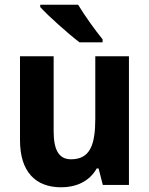

<svg xmlns="http://www.w3.org/2000/svg" viewBox="-20 -786 635 816"><path d="M312 -766H151V-756C184 -719 273 -640 318 -606H416V-619C387 -654 338 -722 312 -766ZM528 -547H385V-282C385 -171 363 -109 282 -109C230 -109 208 -149 208 -228V-547H65V-190C65 -56 131 10 240 10C304 10 360 -15 391 -70H399L417 0H528Z"/></svg>

Font: Noto Sans Thai Looped SemiCondensed
Style: Bold
Weight: 700
Width: 4
Designer: Sasikarn Vongin, Ben Mitchell
Foundry: The Fontpad Ltd
Version: Version 1.001